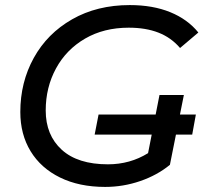

<svg xmlns="http://www.w3.org/2000/svg" viewBox="-20 -728 847 756"><path d="M608 -354H704L649 -79Q599 -38 532 -15Q465 8 394 8Q292 8 216.5 -29Q141 -66 100.5 -132.5Q60 -199 60 -287Q60 -404 113 -500Q166 -596 264 -652Q362 -708 491 -708Q582 -708 650.5 -680Q719 -652 761 -600L689 -539Q654 -580 604 -599.5Q554 -619 487 -619Q389 -619 315 -576Q241 -533 200.5 -458.5Q160 -384 160 -293Q160 -196 223 -138.5Q286 -81 405 -81Q492 -81 563 -125ZM368.1 -277H751.2L736.8 -198H352.7Z"/></svg>

Font: Idrija
Style: Italic
Weight: 500
Italic angle: -11.3°
Designer: Julieta Ulanovsky
Foundry: Julieta Ulanovsky
Version: Version 7.200